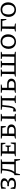

<svg xmlns="http://www.w3.org/2000/svg" viewBox="2972 -3544 719 6702"><g transform="rotate(-90 3331.0 -192.5)"><path d="M89 -20 93 -180H124L155 -63Q182 -58 206 -55.5Q230 -53 251 -53Q298 -53 340 -58Q362 -73 376.5 -94.5Q391 -116 391 -146Q391 -188 353.5 -213Q316 -238 253 -240H183V-296H296Q330 -312 352.5 -334Q375 -356 375 -391Q375 -471 251 -471Q208 -471 157 -463L129 -350H97L93 -507Q140 -519 183.5 -525Q227 -531 260 -531Q352 -531 406 -497.5Q460 -464 460 -406Q460 -358 425.5 -322.5Q391 -287 332 -271Q401 -259 439 -225Q477 -191 477 -140Q477 -97 449 -63.5Q421 -30 369.5 -11.5Q318 7 250 7Q218 7 175 1Q132 -5 89 -20Z M570 147V-53H611Q666 -107 694.5 -199.5Q723 -292 734 -439L736 -476L624 -494V-524H1122V-497Q1106 -491 1087 -487.5Q1068 -484 1035 -478V-53H1127V147H1096L1061 0H636L601 147ZM793 -470Q786 -361 773.5 -281.5Q761 -202 739.5 -146.5Q718 -91 682 -53H949L957 -470Z M1676 -177H1706V0H1228V-27Q1250 -34 1271.5 -38.5Q1293 -43 1315 -47L1324 -476L1228 -494V-524H1699V-362H1668L1637 -470H1402V-295H1549L1575 -361H1602V-175H1575L1549 -242H1402V-53H1644Z M1845 0V-27Q1864 -34 1884.5 -38.5Q1905 -43 1932 -47L1941 -476L1845 -494V-524H2283L2282 -351H2247L2218 -470H2019V-299H2154Q2239 -299 2289 -259Q2339 -219 2339 -153Q2339 -83 2283.5 -41.5Q2228 0 2133 0ZM2019 -53H2166Q2253 -73 2253 -148Q2253 -245 2137 -245H2019Z M2447 0V-27Q2469 -34 2490.5 -38.5Q2512 -43 2534 -47L2543 -476L2447 -494V-524H2708V-497Q2691 -492 2670 -487Q2649 -482 2621 -478V-46L2708 -30V0Z M2792 4V-94L2890 -82Q2914 -132 2929 -219Q2944 -306 2956 -439L2960 -476L2849 -494V-524H3345V-497Q3330 -492 3311 -488Q3292 -484 3258 -478V-46L3345 -30V0H3084V-25Q3107 -34 3127 -38.5Q3147 -43 3171 -47L3179 -470H3015Q3006 -333 2991.5 -240.5Q2977 -148 2952.5 -93.5Q2928 -39 2889 -16Q2850 7 2792 4Z M3444 0V-27Q3463 -34 3483.5 -38.5Q3504 -43 3531 -47L3540 -476L3444 -494V-524H3731V-496Q3704 -490 3678 -485Q3652 -480 3617 -477V-301H3753Q3836 -301 3886.5 -261.5Q3937 -222 3937 -155Q3937 -84 3881.5 -42Q3826 0 3732 0ZM3617 -53H3764Q3852 -73 3852 -149Q3852 -249 3736 -249H3617Z M4875 -497Q4857 -491 4835 -485.5Q4813 -480 4789 -478V-46L4875 -30V0H4008V-27Q4031 -34 4051.5 -38.5Q4072 -43 4095 -47L4103 -476L4008 -494V-524H4260V-497Q4243 -491 4223 -485.5Q4203 -480 4181 -478V-53H4399L4407 -476L4320 -494V-524H4563V-497Q4545 -491 4525 -485.5Q4505 -480 4484 -478V-53H4703L4710 -476L4624 -494V-524H4875Z M5224 8Q5150 8 5094 -24.5Q5038 -57 5007 -116Q4976 -175 4976 -255Q4976 -337 5010 -399Q5044 -461 5102 -496.5Q5160 -532 5235 -532Q5310 -532 5366.5 -499Q5423 -466 5454 -407Q5485 -348 5485 -270Q5485 -187 5452.5 -124.5Q5420 -62 5361 -27Q5302 8 5224 8ZM5230 -47Q5306 -47 5352.5 -106Q5399 -165 5399 -265Q5399 -361 5353.5 -417Q5308 -473 5229 -473Q5199 -473 5168.5 -464.5Q5138 -456 5110 -437Q5062 -353 5062 -257Q5062 -162 5108 -104.5Q5154 -47 5230 -47Z M5585 0V-27Q5607 -34 5628.5 -38.5Q5650 -43 5672 -47L5681 -476L5585 -494V-524H6020V-330H5990L5955 -470H5759V-46L5861 -28V0Z M6340 8Q6266 8 6210 -24.5Q6154 -57 6123 -116Q6092 -175 6092 -255Q6092 -337 6126 -399Q6160 -461 6218 -496.5Q6276 -532 6351 -532Q6426 -532 6482.5 -499Q6539 -466 6570 -407Q6601 -348 6601 -270Q6601 -187 6568.5 -124.5Q6536 -62 6477 -27Q6418 8 6340 8ZM6346 -47Q6422 -47 6468.5 -106Q6515 -165 6515 -265Q6515 -361 6469.5 -417Q6424 -473 6345 -473Q6315 -473 6284.5 -464.5Q6254 -456 6226 -437Q6178 -353 6178 -257Q6178 -162 6224 -104.5Q6270 -47 6346 -47Z"/></g></svg>

Font: Piazzolla SC
Style: Regular
Weight: 400
Designer: Juan Pablo del Peral
Foundry: Huerta Tipografica
Version: Version 1.330